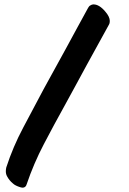

<svg xmlns="http://www.w3.org/2000/svg" viewBox="-20 -783 593 882"><path d="M39.1 59.6C45.9 66.4 57.6 72.3 73.2 77.1C77.1 78.1 81.1 79.1 84 79.1C92.8 79.1 99.6 74.2 102.5 63.5C124 0 150.4 -61.5 181.6 -121.1C211.9 -179.7 244.1 -238.3 276.4 -296.9C310.5 -358.4 343.8 -420.9 377.9 -483.4C412.1 -545.9 446.3 -608.4 480.5 -669.9C483.4 -674.8 484.4 -680.7 484.4 -686.5C484.4 -699.2 477.5 -713.9 463.9 -729.5C445.3 -752 426.8 -762.7 410.2 -762.7H407.2C402.3 -761.7 398.4 -760.7 394.5 -757.8C390.6 -755.9 387.7 -752 384.8 -747.1C350.6 -685.5 317.4 -623 283.2 -560.5C249 -498 214.8 -435.5 180.7 -374C149.4 -315.4 118.2 -256.8 86.9 -197.3C55.7 -138.7 29.3 -77.1 8.8 -13.7C7.8 -8.8 6.8 -2.9 6.8 2V4.9C6.8 12.7 8.8 20.5 12.7 27.3C19.5 40 28.3 50.8 39.1 59.6Z"/></svg>

Font: ChillSide Comic
Style: Regular
Weight: 400
Designer: Koroletov, Abay Emes
Version: Version 1.000